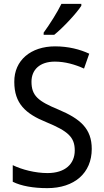

<svg xmlns="http://www.w3.org/2000/svg" viewBox="-20 -964 539 994"><path d="M401 -934V-944H298C276 -899 238 -839 206 -795V-784H261C306 -820 376 -895 401 -934ZM455 -193C455 -298 396 -349 282 -397C178 -440 143 -468 143 -541C143 -602 185 -645 264 -645C317 -645 369 -630 415 -609L442 -686C395 -708 335 -724 265 -724C140 -724 53 -652 54 -540C54 -428 112 -375 221 -331C332 -285 367 -254 367 -185C367 -116 318 -68 226 -68C162 -68 93 -86 46 -109V-23C90 -1 153 10 225 10C365 10 455 -68 455 -193Z"/></svg>

Font: Noto Sans Gujarati UI SemiCondensed
Style: Regular
Weight: 400
Width: 4
Designer: Jelle Bosma - Monotype Design Team, Universal Thirst
Foundry: Monotype Imaging Inc.
Version: Version 2.106